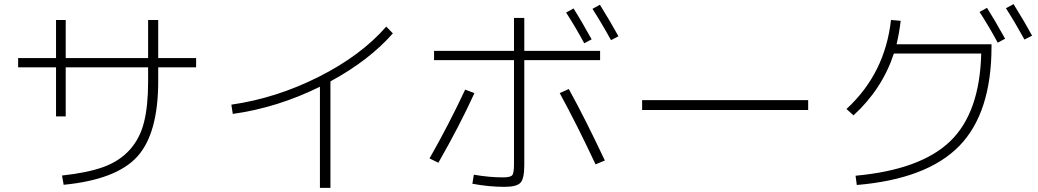

<svg xmlns="http://www.w3.org/2000/svg" viewBox="-20 -870 5040 932"><path d="M68 -588H252V-773H299V-588H699V-773H748V-588H932V-543H748V-477Q748 -222 646.5 -110Q545 2 289 27L281 -18Q403 -31 481 -59Q559 -87 609 -142Q659 -197 679 -276.5Q699 -356 699 -477V-543H299V-305H252V-543H68Z M1103 -362Q1320 -393 1526 -496.5Q1732 -600 1855 -741L1887 -708Q1772 -577 1584 -475V42H1533V-449Q1326 -347 1110 -317Z M2087 -623H2475V-783H2525V-623H2893V-578H2525V-68Q2525 -3 2506.5 17Q2488 37 2428 37Q2355 37 2273 22L2280 -22Q2355 -9 2421 -9Q2457 -9 2466 -19Q2475 -29 2475 -73V-578H2087ZM2728 -809 2764 -829Q2798 -776 2852 -679L2816 -660Q2774 -738 2728 -809ZM2856 -827 2892 -847Q2946 -760 2982 -694L2946 -675Q2902 -755 2856 -827ZM2065 -101Q2160 -268 2238 -435L2283 -418Q2213 -264 2108 -80ZM2697 -418 2741 -438Q2820 -295 2916 -91L2871 -72Q2780 -266 2697 -418Z M3097 -336V-384H3903V-336Z M4735 -812 4771 -832Q4805 -779 4859 -682L4823 -663Q4781 -741 4735 -812ZM4863 -830 4900 -850Q4954 -763 4990 -697L4953 -678Q4909 -758 4863 -830ZM4743 -610H4319Q4262 -437 4123 -310L4089 -341Q4276 -513 4305 -773L4352 -769Q4346 -714 4332 -655H4793V-645Q4793 -322 4636.5 -161.5Q4480 -1 4139 28L4133 -17Q4449 -46 4592.5 -184.5Q4736 -323 4743 -610Z"/></svg>

Font: Mplus 1p Light
Style: Regular
Weight: 300
Version: Version 1.061